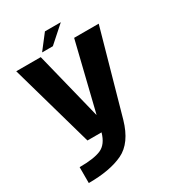

<svg xmlns="http://www.w3.org/2000/svg" viewBox="-223 -838 1071 1191"><g transform="rotate(-30 312.5 -242.5)"><path d="M180.6 0H437.2L603.4 -592.7H427.4L309.2 -110.6H307.8L188.2 -592.7H12.7ZM55.8 232.8Q209 232.8 302.5 188.1Q396 143.4 437.2 0L281.6 -0.4Q260.5 75 209.7 97Q159 119 55.8 119ZM210 -613.7H287.1L404.3 -718.1H290.6Z"/></g></svg>

Font: Anybody Thin
Style: Regular
Weight: 100
Designer: Tyler Finck
Foundry: Etcetera Type Company
Version: Version 1.114;gftools[0.9.25]